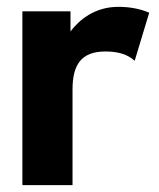

<svg xmlns="http://www.w3.org/2000/svg" viewBox="-20 -541 466 561"><path d="M373.5 -363.3 416 -503.9C389.6 -515.1 359.9 -521 325.7 -521C256.8 -521 211.4 -482.9 186 -449.2V-507.8H45.4V0H191.9V-279.3C191.9 -350.6 216.3 -390.6 288.1 -390.6C326.7 -390.6 354 -381.3 373.5 -363.3Z"/></svg>

Font: Giphurs ExtraBold
Style: Regular
Weight: 800
Version: Version 1.000